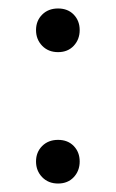

<svg xmlns="http://www.w3.org/2000/svg" viewBox="-20 -429 273 453"><path d="M65 -48Q65 -70 79.5 -84.5Q94 -99 117 -99Q140 -99 154 -84.5Q168 -70 168 -48Q168 -26 154 -11Q140 4 117 4Q94 4 79.5 -11Q65 -26 65 -48ZM65 -358Q65 -380 79.5 -394.5Q94 -409 117 -409Q140 -409 154 -394.5Q168 -380 168 -358Q168 -336 154 -321Q140 -306 117 -306Q94 -306 79.5 -321Q65 -336 65 -358Z"/></svg>

Font: Libre Caslon Display
Style: Regular
Weight: 400
Designer: Pablo Impallari, Rodrigo Fuenzalida
Foundry: Pablo Impallari, Rodrigo Fuenzalida
Version: Version 1.002; ttfautohint (v1.5)